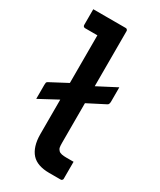

<svg xmlns="http://www.w3.org/2000/svg" viewBox="-191 -815 733 879"><g transform="rotate(30 175.0 -375.0)"><path d="M29 -750Q37 -750 54.5 -750Q72 -750 94 -750Q116 -750 137.5 -750Q159 -750 176 -750Q193 -750 200 -750Q204 -750 206 -748.5Q208 -747 209.5 -745Q211 -743 211 -739Q211 -690 211 -630.5Q211 -571 211 -507.5Q211 -444 211 -380Q211 -316 211 -257Q211 -198 211 -149Q211 -134 212.5 -125.5Q214 -117 221 -110Q227 -104 237.5 -102Q248 -100 261 -100Q268 -100 276.5 -100Q285 -100 289 -100H300Q300 -80 300 -56Q300 -32 300 -11Q300 -7 298.5 -5Q297 -3 295 -1.5Q293 0 289 0Q285 0 273.5 0Q262 0 250 0Q238 0 228 0Q198 0 174.5 -8Q151 -16 136 -32.5Q121 -49 113 -74.5Q105 -100 105 -134Q105 -178 105 -231Q105 -284 105 -341Q105 -398 105 -455Q105 -512 105 -563.5Q105 -615 105 -656H97Q93 -656 81.5 -656Q70 -656 58 -656Q46 -656 40 -656Q35 -656 32 -659Q29 -662 29 -667Q29 -688 29 -708.5Q29 -729 29 -750ZM311 -500Q311 -490 311 -473.5Q311 -457 311 -423Q311 -418 310 -415Q309 -412 307.5 -409.5Q306 -407 302 -405L185 -345Q173 -339 162.5 -337Q152 -335 141 -332.5Q130 -330 116 -322L8 -264Q8 -273 8 -280Q8 -287 8 -300Q8 -313 8 -338Q8 -346 9 -350Q10 -354 16 -357L120 -412Q131 -419 141.5 -421Q152 -423 162 -425.5Q172 -428 184 -434Z"/></g></svg>

Font: Recursive Medium
Style: Regular
Weight: 500
Version: Version 1.085